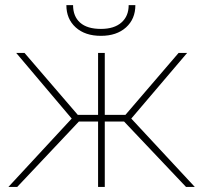

<svg xmlns="http://www.w3.org/2000/svg" viewBox="-20 -737 809 757"><path d="M469.2 -257.8H393.1V0H366.7V-257.8H291L47.9 0H13.2L262.7 -269.5L43.9 -528.3H76.7L286.6 -284.2H366.7V-528.3H393.1V-284.2H474.6L684.1 -528.3H717.8L497.6 -269.5L748 0H713.4ZM513.7 -716.8Q513.7 -662.1 476.8 -628.9Q439.9 -595.7 377.9 -595.7Q315.4 -595.7 278.6 -628.9Q241.7 -662.1 241.7 -716.8H268.1Q268.1 -672.4 295.9 -647.7Q323.7 -623 377.9 -623Q430.2 -623 458.7 -648.2Q487.3 -673.3 487.3 -716.8Z"/></svg>

Font: Roboto Thin
Style: Regular
Weight: 250
Designer: Google
Version: Version 2.134; 2016